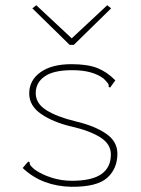

<svg xmlns="http://www.w3.org/2000/svg" viewBox="-20 -706 540 736"><path d="M253 10Q199 9 152 -8.5Q105 -26 67 -62L83 -81L89 -87L94 -83Q93 -78 96.5 -72.5Q100 -67 113 -56Q140 -37 177.5 -25Q215 -13 255 -13Q332 -13 368.5 -38.5Q405 -64 405 -114Q405 -154 364.5 -179.5Q324 -205 254 -221Q185 -237 138.5 -268.5Q92 -300 92 -348Q92 -398 135 -429Q178 -460 254 -460Q316 -460 353.5 -445Q391 -430 422 -398L402 -370L396 -374Q398 -380 394 -386Q390 -392 378 -404Q336 -437 257 -437Q185 -437 151 -413Q117 -389 117 -349Q117 -309 158 -283.5Q199 -258 269 -241Q342 -224 386 -194Q430 -164 430 -117Q430 -59 390.5 -24Q351 11 253 10ZM119 -686 255 -559 391 -686 406 -674 263 -534H247L104 -674Z"/></svg>

Font: Inconsolata ExtraLight
Style: Regular
Weight: 200
Monospace: yes
Designer: Raph Levien, Cyreal, Brenton Simpson
Foundry: Raph Levien, Cyreal, Google
Version: Version 3.001; ttfautohint (v1.8.2.53-6de2)